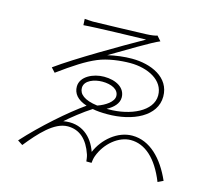

<svg xmlns="http://www.w3.org/2000/svg" viewBox="-109 -892 1219 1068"><g transform="rotate(15 500.0 -358.5)"><path d="M448 -289C371 -299 340 -327 340 -362C340 -406 397 -425 442 -425C493 -425 537 -406 537 -367C537 -334 492 -304 448 -289ZM256 -737 258 -701C326 -707 578 -713 616 -714C492 -644 258 -508 149 -429L172 -404C258 -467 323 -509 381 -533C435 -556 510 -565 565 -565C667 -565 761 -518 761 -431C761 -339 639 -285 515 -285H503C541 -305 568 -333 568 -367C568 -423 514 -454 444 -454C383 -454 311 -421 311 -362C311 -323 335 -291 391 -273C302 -211 169 -94 73 12L102 31C168 -51 243 -135 321 -135C389 -135 436 -92 463 -12C467 -1 469 18 470 27H500C501 17 503 0 508 -13C537 -93 610 -152 679 -152C761 -152 832 -90 882 35L913 20C862 -96 783 -178 681 -178C596 -178 518 -111 485 -32C457 -113 391 -175 288 -156C319 -184 383 -235 429 -264C453 -259 481 -257 514 -257C661 -257 790 -319 790 -432C790 -543 678 -591 568 -591C524 -591 475 -585 429 -574C512 -623 652 -708 695 -725L671 -752C663 -748 637 -744 609 -743C562 -741 325 -734 304 -734C288 -734 273 -736 256 -737Z"/></g></svg>

Font: Harano Aji Gothic CN ExtraLight
Style: Regular
Weight: 250
Foundry: Masamichi Hosoda
Version: HaranoAjiGothicCN-ExtraLight version 20230610;ttx 4.39.4